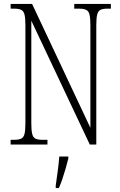

<svg xmlns="http://www.w3.org/2000/svg" viewBox="-20 -734 609 975"><path d="M34 0V-24H51Q75 -24 87.5 -30Q100 -36 104.5 -54Q109 -72 109 -109V-606Q109 -642 104.5 -660Q100 -678 87.5 -684Q75 -690 52 -690H34V-714H143L439 -85V-606Q439 -642 434.5 -660Q430 -678 417.5 -684Q405 -690 382 -690H357V-714H543V-690H526Q502 -690 490 -684Q478 -678 473.5 -660Q469 -642 469 -605V0H436L139 -629V-109Q139 -72 143.5 -54Q148 -36 160 -30Q172 -24 196 -24H221V0ZM263 208Q268 172 273 136Q278 100 281 61H327V71Q322 92 314 119.5Q306 147 297 174Q288 201 279 221H263Z"/></svg>

Font: Noto Serif Tamil ExtraCondensed ExtraLight
Style: Italic
Weight: 200
Width: 2
Italic angle: -12°
Designer: Indian Type Foundry, Tom Grace, and the Monotype Design Team
Foundry: Monotype Imaging Inc.
Version: Version 2.003; ttfautohint (v1.8.4.7-5d5b)